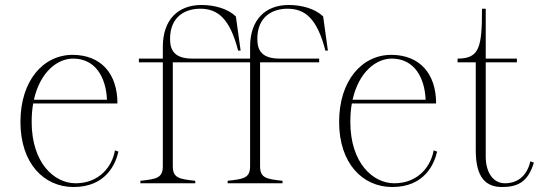

<svg xmlns="http://www.w3.org/2000/svg" viewBox="-20 -735 2188 770"><path d="M275 15C406 15 444 -79 455 -127L441 -132C431 -71 381 0 283 0C198 0 107 -81 107 -246C107 -273 109 -297 113 -320H451C451 -440 385 -514 273 -515C154 -516 62 -412 62 -246C62 -80 156 15 275 15ZM116 -335C141 -447 211 -501 275 -500C363 -499 405 -425 409 -335Z M543 -10V0H763V-10C698 -17 673 -21 673 -69V-485H983V-69C983 -21 958 -17 893 -10V0H1113V-10C1048 -17 1023 -21 1023 -69V-485H1260V-500H1102C1030 -500 1012 -533 1012 -579C1012 -667 1071 -700 1133 -700C1204 -700 1252 -660 1285 -532H1295L1276 -669C1244 -700 1191 -715 1138 -715C1044 -715 983 -656 983 -547V-500H752C680 -500 662 -533 662 -579C662 -667 721 -700 783 -700C854 -700 902 -660 935 -532H945L926 -669C894 -700 841 -715 788 -715C694 -715 633 -656 633 -547V-500H537V-485H633V-69C633 -21 608 -17 543 -10Z M1553 15C1684 15 1722 -79 1733 -127L1719 -132C1709 -71 1659 0 1561 0C1476 0 1385 -81 1385 -246C1385 -273 1387 -297 1391 -320H1729C1729 -440 1663 -514 1551 -515C1432 -516 1340 -412 1340 -246C1340 -80 1434 15 1553 15ZM1394 -335C1419 -447 1489 -501 1553 -500C1641 -499 1683 -425 1687 -335Z M1815 -485H1888V-132C1888 -21 1930 15 1993 15C2051 15 2097 -1 2121 -83L2107 -88C2089 -11 2035 0 2005 0C1958 0 1928 -43 1928 -107V-485H2053V-500H1928V-700H1913C1913 -545 1903 -500 1815 -500Z"/></svg>

Font: Sprat Condensed Thin
Style: Regular
Weight: 100
Width: 3
Designer: Ethan Nakache
Foundry: Collletttivo
Version: Version 2.000;Glyphs 3.2 (3217)